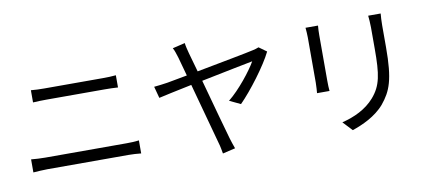

<svg xmlns="http://www.w3.org/2000/svg" viewBox="-71 -1025 3010 1333"><g transform="rotate(-10 1434.0 -358.5)"><path d="M88 -57C120 -59 154 -62 188 -62H761C787 -62 819 -60 848 -57V-149C820 -145 790 -144 761 -144H188C154 -144 120 -146 88 -149ZM170 -536C200 -538 231 -539 265 -539H674C706 -539 742 -538 769 -536V-622C742 -619 708 -618 674 -618H264C233 -618 201 -619 170 -622Z M1778 -641C1767 -636 1749 -631 1735 -628C1698 -619 1497 -581 1333 -550L1295 -685C1287 -715 1281 -739 1279 -759L1191 -738C1202 -719 1208 -697 1218 -666C1224 -646 1237 -598 1254 -535L1113 -509C1078 -504 1051 -500 1017 -497L1039 -415C1070 -423 1164 -442 1273 -465C1319 -298 1376 -86 1390 -36C1398 -11 1403 21 1407 42L1496 21C1488 -1 1477 -33 1471 -54C1455 -107 1400 -309 1353 -480C1517 -513 1689 -548 1718 -553C1683 -491 1591 -374 1512 -311L1590 -274C1668 -352 1787 -509 1832 -602Z M2123 -718C2125 -700 2127 -666 2127 -649V-331C2127 -302 2124 -272 2123 -257H2211C2209 -274 2208 -306 2208 -330V-649C2208 -672 2209 -700 2211 -718ZM2566 -725C2568 -702 2571 -674 2571 -642V-491C2571 -311 2559 -233 2490 -154C2431 -87 2349 -49 2261 -27L2323 39C2393 15 2488 -26 2551 -100C2619 -183 2650 -258 2650 -488V-642C2650 -674 2652 -702 2654 -725Z"/></g></svg>

Font: Kinto Sans
Style: Regular
Weight: 400
Designer: Authors: Ryoko NISHIZUKA  (kana & ideographs); Paul D. Hunt (Latin, Greek & Cyrillic); Wenlong ZHANG  (bopomofo); Sandol
Foundry: Adobe Systems Incorporated, ookami Inc.
Version: Version 0.001